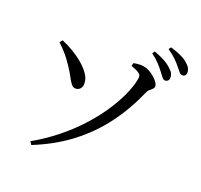

<svg xmlns="http://www.w3.org/2000/svg" viewBox="-150 -1012 1300 1242"><g transform="rotate(20 500.0 -391.5)"><path d="M174 39Q262 -11 337.5 -71.5Q413 -132 473.5 -198Q534 -264 579 -331Q624 -398 652.5 -460.5Q681 -523 691 -576Q694 -589 692 -599Q690 -609 674.5 -619.5Q659 -630 622 -643L628 -664Q643 -667 662 -668.5Q681 -670 698 -667Q715 -665 735 -654.5Q755 -644 772.5 -629Q790 -614 801 -598.5Q812 -583 812 -571Q812 -560 803.5 -552Q795 -544 784 -534.5Q773 -525 766 -507Q710 -379 630 -272Q550 -165 441 -81.5Q332 2 188 60ZM332 -381Q314 -381 301.5 -397Q289 -413 275 -440Q261 -467 239 -500Q215 -537 189 -568Q163 -599 132 -627L147 -646Q188 -629 228 -605Q268 -581 301 -552.5Q334 -524 354.5 -493.5Q375 -463 375 -431Q376 -410 363.5 -395.5Q351 -381 332 -381ZM858 -628Q846 -628 836 -641.5Q826 -655 812 -673Q797 -693 775.5 -716.5Q754 -740 720 -765L732 -782Q772 -767 802.5 -751Q833 -735 852 -716Q871 -700 878 -686.5Q885 -673 885 -657Q885 -644 877.5 -636Q870 -628 858 -628ZM951 -698Q938 -698 928 -711.5Q918 -725 902 -743Q887 -762 866.5 -782Q846 -802 810 -827L822 -843Q862 -831 892 -817.5Q922 -804 940 -788Q960 -772 968.5 -757Q977 -742 977 -726Q977 -713 970.5 -705.5Q964 -698 951 -698Z"/></g></svg>

Font: Noto Serif SC ExtraLight Medium
Style: Regular
Weight: 500
Version: Version 2.002-H1;hotconv 1.1.0;makeotfexe 2.6.0